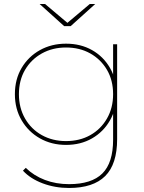

<svg xmlns="http://www.w3.org/2000/svg" viewBox="-20 -737 717 954"><path d="M323 197Q253 197 192 174Q131 151 94 111L108 97Q148 136 203 157Q258 178 323 178Q435 178 488.5 125Q542 72 542 -43V-209L552 -269L542 -329V-517H562V-46Q562 79 502.5 138Q443 197 323 197ZM308 -17Q236 -17 178.5 -49.5Q121 -82 87.5 -139Q54 -196 54 -269Q54 -343 87.5 -399.5Q121 -456 178.5 -488Q236 -520 308 -520Q381 -520 437.5 -488Q494 -456 526.5 -399.5Q559 -343 559 -269Q559 -196 526.5 -139Q494 -82 437.5 -49.5Q381 -17 308 -17ZM308 -36Q376 -36 428.5 -65.5Q481 -95 511.5 -148Q542 -201 542 -269Q542 -338 511.5 -390Q481 -442 428.5 -471.5Q376 -501 308 -501Q241 -501 188 -471.5Q135 -442 104.5 -390Q74 -338 74 -269Q74 -201 104.5 -148Q135 -95 188 -65.5Q241 -36 308 -36ZM299 -607 177 -717H204L318 -621H312L426 -717H453L331 -607Z"/></svg>

Font: Montserrat Thin Thin
Style: Regular
Weight: 250
Version: Version 9.000